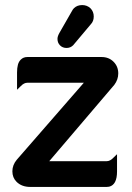

<svg xmlns="http://www.w3.org/2000/svg" viewBox="-20 -735 526 765"><path d="M46.9 -98.6 314 -405.3H88.9Q75.7 -405.3 63 -392.1L47.9 -377.4V-446.3Q47.9 -463.9 51.3 -476.8Q54.7 -489.7 63 -497.6Q73.2 -507.8 88.9 -507.8H384.8Q413.6 -507.8 432.4 -489Q451.2 -470.2 451.2 -442.4Q451.2 -418 435.5 -397L176.3 -92.8H405.3Q418.5 -92.8 431.2 -106L446.3 -120.6V-51.8Q446.3 1 415 8.8Q410.2 9.8 405.3 9.8H100.6Q66.4 9.8 45.9 -10.7Q29.3 -27.3 29.3 -52.5Q29.3 -77.6 46.9 -98.6ZM209 -580.1Q209 -590.3 216.8 -604L266.6 -690.9Q270 -697.8 274.9 -702.6Q287.6 -714.8 307.6 -714.8Q327.1 -714.8 340.8 -701.7Q353.5 -688.5 353.5 -669.2Q353.5 -649.9 341.3 -637.7Q272.9 -556.2 271.5 -554.7Q260.7 -543.9 245.1 -543.9Q229.5 -543.9 219.2 -554.2Q209 -564.5 209 -580.1Z"/></svg>

Font: YuPearl-SemiBold
Style: SemiBold
Weight: 600
Designer: Max Yao
Foundry: Max-Everyday
Version: Version 1.011; ttfautohint (v1.8.3)